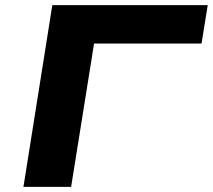

<svg xmlns="http://www.w3.org/2000/svg" viewBox="-20 -725 826 745"><path d="M71 0 183 -705H786L762 -556H345L256 0Z"/></svg>

Font: Nunito Sans 7pt Expanded ExtraBold
Style: Italic
Weight: 800
Width: 7
Italic angle: -9°
Designer: Vernon Adams
Foundry: Vernon Adams
Version: Version 3.101;gftools[0.9.27]